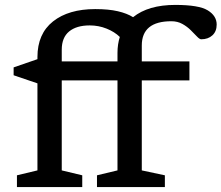

<svg xmlns="http://www.w3.org/2000/svg" viewBox="-20 -762 902 782"><path d="M315 0H49V-48L132.5 -68V-422.5L35.5 -455.5V-487.5L132.5 -521V-529.5Q132.5 -624.5 196 -674.8Q259.5 -725 368 -725Q422.5 -725 460 -716.2Q497.5 -707.5 522 -692Q584 -742 694 -742Q790 -742 826.2 -719.8Q862.5 -697.5 862.5 -662Q862.5 -634 845 -618Q827.5 -602 799.5 -602Q793 -602 782.5 -613Q772 -624 757.2 -638.8Q742.5 -653.5 722.8 -664.5Q703 -675.5 678 -675.5Q557.5 -675.5 557.5 -576.5V-512H751.5V-434.5H557.5V-68L651.5 -48V0H375V-48L458.5 -68V-434.5H231.5V-68L315 -48ZM231.5 -559.5V-512H458.5V-546.5Q458.5 -581.5 468 -611.5Q446.5 -632.5 414 -645.5Q381.5 -658.5 345.5 -658.5Q291.5 -658.5 261.5 -633.8Q231.5 -609 231.5 -559.5Z"/></svg>

Font: Newsreader 6pt
Style: Regular
Weight: 400
Designer: Hugues Gentile
Foundry: Production Type
Version: Version 1.003; ttfautohint (v1.8.3)